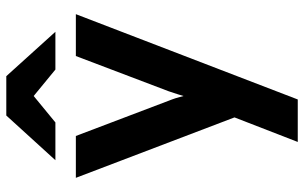

<svg xmlns="http://www.w3.org/2000/svg" viewBox="-198 -574 966 610"><g transform="rotate(-90 285.0 -269.0)"><path d="M201 -576H81L223 -732H348L489 -576H369L285 -645ZM25 -511H158L270 -216Q279 -194 285 -169Q287 -177 300 -216L412 -511H545L274 194H139L217 -7Z"/></g></svg>

Font: ReCut ExtraBold
Style: Regular
Weight: 800
Designer: Giant Group (for alternate capitals set)
Version: Version 2.002;FEAKit 1.0